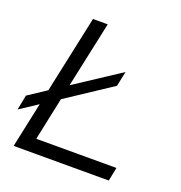

<svg xmlns="http://www.w3.org/2000/svg" viewBox="-133 -809 866 918"><g transform="rotate(20 300.0 -350.0)"><path d="M36 0 85 -230 -6 -170 9 -246 101 -307 185 -700H260L188 -364L418 -515L402 -439L172 -287L126 -69H534L520 0Z"/></g></svg>

Font: Red Hat Display VF
Style: Italic
Weight: 300
Italic angle: -12°
Designer: Pentagram, MCKL
Foundry: Pentagram, MCKL
Version: Version 1.010